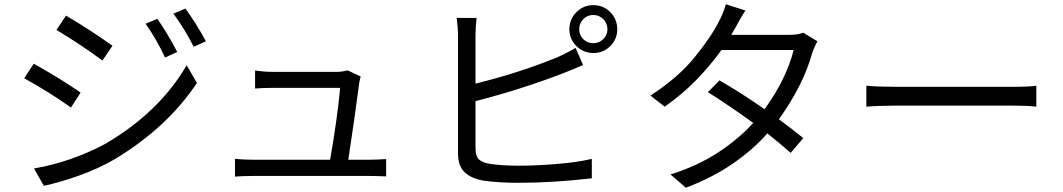

<svg xmlns="http://www.w3.org/2000/svg" viewBox="-20 -834 4970 898"><path d="M716 -746Q764 -677 809 -591L752 -565Q713 -649 661 -723ZM847 -794Q897 -726 943 -641L886 -615Q844 -699 791 -770ZM289 -761Q410 -689 506 -620L459 -551Q359 -625 244 -694ZM139 -46Q313 -76 474 -162Q727 -311 853 -529L901 -446Q763 -238 516 -89Q438 -44 347.5 -12Q257 20 185 35ZM138 -536Q260 -468 357 -401L312 -331Q211 -403 93 -468Z M1079 -91Q1117 -87 1162 -87H1524Q1557 -275 1571 -423Q1478 -423 1253 -423Q1210 -423 1173 -420V-504Q1215 -498 1252 -498Q1311 -498 1556 -498Q1580 -498 1606 -505L1667 -476Q1662 -459 1660 -445Q1639 -283 1609 -87H1707Q1740 -87 1786 -90V-9Q1742 -11 1710 -11Q1625 -11 1162 -11Q1116 -11 1079 -8Z M2689 -697Q2689 -670 2708 -651Q2727 -632 2755 -632Q2782 -632 2801.5 -651Q2821 -670 2821 -697Q2821 -725 2801.5 -744.5Q2782 -764 2755 -764Q2727 -764 2708 -744.5Q2689 -725 2689 -697ZM2643 -697Q2643 -744 2676 -777Q2709 -810 2755 -810Q2802 -810 2834.5 -777Q2867 -744 2867 -697Q2867 -651 2834.5 -618.5Q2802 -586 2755 -586Q2709 -586 2676 -618.5Q2643 -651 2643 -697ZM2209 -750Q2204 -711 2204 -669V-443Q2405 -492 2584 -565Q2630 -585 2672 -610L2707 -530Q2662 -510 2613 -491Q2418 -416 2204 -361V-141Q2204 -103 2220.5 -88Q2237 -73 2274 -67Q2333 -59 2406 -59Q2486 -59 2584 -67Q2682 -75 2748 -91V0Q2566 21 2402 21Q2314 21 2242 11Q2184 1 2153 -28.5Q2122 -58 2122 -119Q2122 -265 2122 -669Q2122 -705 2116 -750Z M3466 -785Q3438 -740 3421 -707L3400 -671H3671Q3712 -671 3737 -681L3803 -641Q3789 -616 3779 -587Q3739 -439 3623 -276Q3688 -228 3737 -188L3678 -119Q3632 -160 3569 -210Q3503 -135 3408.5 -69.5Q3314 -4 3188 44L3116 -18Q3243 -58 3339.5 -121.5Q3436 -185 3503 -259Q3391 -340 3291 -403L3345 -458Q3448 -399 3556 -323Q3658 -465 3692 -600H3354Q3306 -532 3239.5 -463Q3173 -394 3089 -335L3022 -387Q3151 -470 3229.5 -567Q3308 -664 3343 -735Q3362 -769 3375 -814Z M4032 -433Q4087 -428 4171 -428Q4282 -428 4719 -428Q4794 -428 4827 -433V-335Q4788 -340 4720 -340Q4608 -340 4171 -340Q4089 -340 4032 -335Z"/></svg>

Font: Gothic Nguyen
Style: Regular
Weight: 400
Designer: MORI Takayuki
Version: Version 1.220;July 21, 2023;FontCreator 14.0.0.2814 64-bit